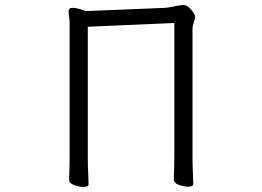

<svg xmlns="http://www.w3.org/2000/svg" viewBox="-20 -734 1040 761"><path d="M671 -643 328 -628V-109Q328 -78 329.5 -49Q331 -20 331 -3Q331 7 310 7Q293 7 273.5 -0.5Q254 -8 254 -21Q254 -33 255 -58.5Q256 -84 256 -110V-639Q256 -653 254 -665Q253 -674 252.5 -679.5Q252 -685 252 -689Q252 -703 267 -703Q280 -703 296.5 -698Q313 -693 320 -690L635 -703Q656 -705 674 -709.5Q692 -714 708 -714Q718 -714 728 -705.5Q738 -697 745.5 -686Q753 -675 753 -667Q753 -659 748 -645Q743 -631 743 -620V-110Q743 -79 744.5 -50Q746 -21 746 -4Q746 6 725 6Q708 6 688.5 -1.5Q669 -9 669 -22Q669 -34 670 -59.5Q671 -85 671 -111Z"/></svg>

Font: Klee One SemiBold
Style: Regular
Weight: 600
Designer: Fontworks Inc.
Foundry: Fontworks Inc.
Version: Version 1.00;January 12, 2022;FontCreator 13.0.0.2683 64-bit